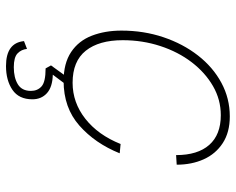

<svg xmlns="http://www.w3.org/2000/svg" viewBox="-93 -489 786 640"><g transform="rotate(90 300.0 -169.0)"><path d="M250 12Q191 12 153.5 -13Q116 -38 99 -82Q82 -126 82 -181Q82 -255 104 -320.5Q126 -386 165 -436Q204 -486 256 -514Q308 -542 368 -542Q421 -542 457 -518.5Q493 -495 511 -455Q529 -415 529 -365L497 -363Q497 -435 463 -473.5Q429 -512 364 -512Q312 -512 267 -486Q222 -460 187.5 -415Q153 -370 133.5 -310.5Q114 -251 114 -185Q114 -106 149 -62Q184 -18 256 -18Q322 -18 376 -60.5Q430 -103 460 -178L491 -175Q458 -93 398.5 -40.5Q339 12 250 12ZM200 204Q123 204 117 144L143 134Q145 153 158 165.5Q171 178 204 178Q239 178 261 164.5Q283 151 283 121Q283 99 268 85.5Q253 72 208 72L198 54L240 -4H268L229 48Q270 49 290.5 67.5Q311 86 311 116Q311 161 279.5 182.5Q248 204 200 204Z"/></g></svg>

Font: Geist Mono Thin
Style: Italic
Weight: 100
Italic angle: -12°
Monospace: yes
Designer: Basement.studio, Andrés Briganti, Mateo Zaragoza
Foundry: Basement.studio, Vercel, Andrés Briganti, Guido Ferreyra, Mateo Zaragoza
Version: Version 1.500; ttfautohint (v1.8.4.7-5d5b)